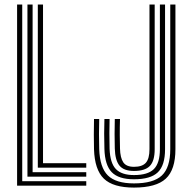

<svg xmlns="http://www.w3.org/2000/svg" viewBox="-20 -820 846 848"><path d="M55.5 0V-800H78.2V-19.8H361V0ZM101.2 -39.8V-800H124V-59.5H361V-39.8ZM147 -79.5V-800H170V-99.2H361V-79.5ZM571.8 8.5Q479.5 8.5 438.8 -30.9Q398 -70.2 395.2 -161Q394.5 -192 394.4 -225.2Q394.2 -258.5 395.2 -294.5H418.2Q416.2 -228.8 418.2 -161.8Q420.8 -80.2 456.4 -45.1Q492 -10 571.8 -10Q657.8 -10 694.9 -45Q732 -80 732 -161V-800H754.8V-161Q754.8 -70.2 712.2 -30.9Q669.8 8.5 571.8 8.5ZM571.8 -28.2Q504 -28.2 473.6 -59.4Q443.2 -90.5 441.2 -162.2Q440 -196.8 440.1 -230.1Q440.2 -263.5 441.2 -294.5H464Q463.2 -266.2 463.1 -232.2Q463 -198.2 464 -163.2Q466.2 -99.8 491.9 -73.2Q517.5 -46.8 571.8 -46.8Q633 -46.8 659.6 -73.2Q686.2 -99.8 686.2 -161V-800H709V-161Q709 -89.8 677.1 -59Q645.2 -28.2 571.8 -28.2ZM571.8 -65Q526.8 -65 507.6 -88.6Q488.5 -112.2 487 -164Q486 -195.8 486.1 -228.1Q486.2 -260.5 487 -294.5H510Q508.8 -257 509 -223.8Q509.2 -190.5 510 -164Q511 -123.2 524.4 -103.2Q537.8 -83.2 571.8 -83.2Q608.5 -83.2 624.4 -101.4Q640.2 -119.5 640.2 -161V-800H663.2V-161Q663.2 -109.5 642 -87.2Q620.8 -65 571.8 -65Z"/></svg>

Font: Big Shoulders Inline Text
Style: Bold
Weight: 700
Designer: Patric King
Foundry: XO Type Co
Version: Version 1.000